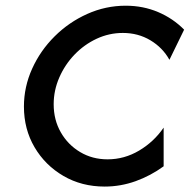

<svg xmlns="http://www.w3.org/2000/svg" viewBox="-20 -658 682 690"><path d="M356.2 12.5Q273.6 12.5 208 -25.7Q142.4 -63.9 104.2 -128.8Q66 -193.8 66 -275Q66 -345.8 95.5 -411.1Q125 -476.4 176.4 -527.4Q227.8 -578.5 293.8 -608Q359.7 -637.5 431.9 -637.5Q494.4 -637.5 548.3 -614.6Q602.1 -591.7 641.7 -551.4L588.9 -443.1Q564.6 -486.8 520.5 -513.2Q476.4 -539.6 421.5 -539.6Q372.2 -539.6 327.4 -518.8Q282.6 -497.9 247.9 -461.8Q213.2 -425.7 193.1 -379.5Q172.9 -333.3 172.9 -283.3Q172.9 -227.1 198.6 -182.3Q224.3 -137.5 268.1 -111.5Q311.8 -85.4 366.7 -85.4Q427.1 -85.4 480.2 -117Q533.3 -148.6 568.1 -199.3V-60.4Q521.5 -26.4 467.4 -6.9Q413.2 12.5 356.2 12.5Z"/></svg>

Font: Afacad Medium
Style: Italic
Weight: 500
Italic angle: -14°
Designer: Kristian Moeller
Foundry: Dicotype
Version: Version 1.000; ttfautohint (v1.8.4.7-5d5b)